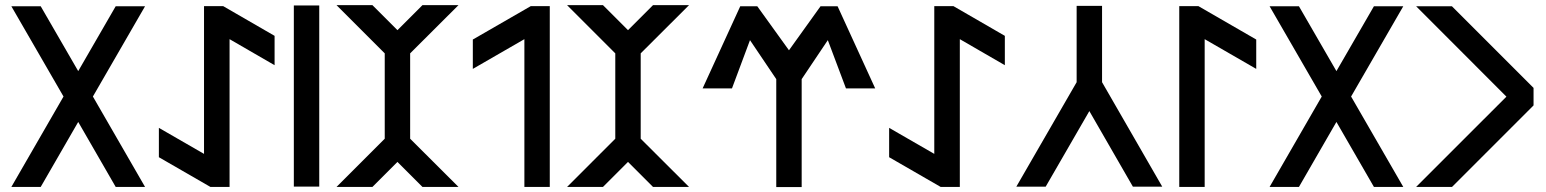

<svg xmlns="http://www.w3.org/2000/svg" viewBox="-20 -740 6119 760"><path d="M24.9 -715.3H141.1L289.6 -458.5L438 -715.3H554.2L347.7 -357.9L554.2 0H438L289.6 -257.3L141.1 0H24.9L231.4 -357.9Z M813 0 608.9 -117.7V-233.9L787.6 -130.9V-715.8H863.3L1066.9 -598.1V-481.9L888.7 -585V0Z M1243.7 -1.5H1143.1V-718.3H1243.7Z M1312 -719.7H1454.1L1553.2 -620.6L1652.3 -719.7H1794.9L1603.5 -528.8V-190.9L1794.9 0H1652.3L1553.2 -99.1L1454.1 0H1312L1502.9 -190.9V-528.8Z M2081.1 -715.8H2156.2V0H2055.7V-585L1851.6 -467.3V-583.5Z M2224.6 -719.7H2366.7L2465.8 -620.6L2564.9 -719.7H2707.5L2516.1 -528.8V-190.9L2707.5 0H2564.9L2465.8 -99.1L2366.7 0H2224.6L2415.5 -190.9V-528.8Z M2910.2 -715.3H2977.5L3103 -541L3228 -715.3H3295.4L3444.3 -390.1H3328.6L3256.8 -581.1L3153.3 -426.8V0.5H3052.7V-426.8L2948.7 -581.1L2877.4 -390.1H2761.2Z M3703.6 0 3499.5 -117.7V-233.9L3678.2 -130.9V-715.8H3753.9L3957.5 -598.1V-481.9L3779.3 -585V0Z M4580.6 -1H4464.4L4292 -300.3L4119.1 -1H4002.9L4241.7 -414.6V-716.8H4342.3V-414.6Z M4723.6 -715.8 4952.6 -583.5V-467.3L4748.5 -585V0H4647.9V-715.8Z M5005.4 -715.3H5121.6L5270 -458.5L5418.5 -715.3H5534.7L5328.1 -357.9L5534.7 0H5418.5L5270 -257.3L5121.6 0H5005.4L5211.9 -357.9Z M6050.3 -392.1V-322.8L5727.5 0H5585.4L5942.9 -357.4L5585.4 -715.3H5727.1Z"/></svg>

Font: Kultigin
Style: Regular
Weight: 400
Designer: facebook.com/biligbitig
Foundry: facebook.com/biligbitig
Version: Version 1.0